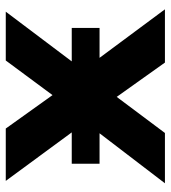

<svg xmlns="http://www.w3.org/2000/svg" viewBox="16 -594 578 649"><g transform="rotate(-90 304.5 -269.0)"><path d="M418 0 302 -163 180 0H10L179 -221H76V-315H182L18 -538H195L308 -380L425 -538H590L422 -315H535V-221H434L598 0Z"/></g></svg>

Font: Montserrat Alternates
Style: Bold
Weight: 700
Designer: Julieta Ulanovsky
Foundry: Julieta Ulanovsky
Version: Version 7.200